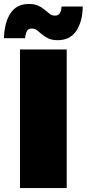

<svg xmlns="http://www.w3.org/2000/svg" viewBox="-44 -950 438 970"><path d="M57 0V-700H293V0ZM248 -747Q219 -747 200 -756Q181 -765 168 -776.5Q155 -788 143 -797Q131 -806 116 -806Q99 -806 92 -793Q85 -780 83 -757H-24Q-22 -836 9 -883Q40 -930 102 -930Q131 -930 150 -921Q169 -912 182 -900.5Q195 -889 207 -880Q219 -871 234 -871Q251 -871 258.5 -883.5Q266 -896 267 -917H374Q373 -841 341.5 -794Q310 -747 248 -747Z"/></svg>

Font: Montserrat Black
Style: Regular
Weight: 900
Designer: Julieta Ulanovsky
Foundry: Julieta Ulanovsky
Version: Version 9.000; ttfautohint (v1.8.4.7-5d5b)